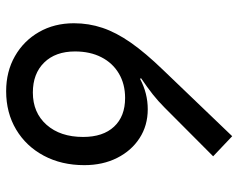

<svg xmlns="http://www.w3.org/2000/svg" viewBox="-97 -681 794 640"><g transform="rotate(90 300.0 -361.0)"><path d="M284 15.5Q218.5 15.5 167.2 -13.8Q116 -43 86.8 -94Q57.5 -145 57.5 -210.5Q57.5 -260 72.8 -305.5Q88 -351 122 -399.8Q156 -448.5 213 -507.5L434 -738L501 -674.5L338.5 -512.5Q317 -491 294.5 -473.2Q272 -455.5 240.5 -434L243 -431Q291 -456.5 344 -456.5Q398.5 -456.5 440.5 -429.2Q482.5 -402 506.5 -354.2Q530.5 -306.5 530.5 -245Q530.5 -169 499 -110Q467.5 -51 411.8 -17.8Q356 15.5 284 15.5ZM288.5 -73.5Q355.5 -73.5 396 -119.2Q436.5 -165 436.5 -241Q436.5 -307.5 402.2 -344.2Q368 -381 306.5 -381Q260 -381 225 -360.2Q190 -339.5 170.8 -302Q151.5 -264.5 151.5 -214Q151.5 -149 188.5 -111.2Q225.5 -73.5 288.5 -73.5Z"/></g></svg>

Font: Google Sans Code
Style: Italic
Weight: 400
Italic angle: -10°
Monospace: yes
Designer: Google Sans Code Authors
Foundry: Google LLC
Version: Version 6.000